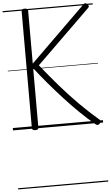

<svg xmlns="http://www.w3.org/2000/svg" viewBox="-86 -1068 936 1620"><g transform="rotate(-5 381.5 -258.0)"><path d="M187 14Q173 14 166.5 9Q160 4 160 -6V-996Q160 -1015 187 -1015Q215 -1015 215 -996V-547L685 -1008Q694 -1017 701.5 -1016Q709 -1015 718 -1005Q728 -995 728.5 -988.5Q729 -982 721 -974L265 -528Q338 -437 415 -347.5Q492 -258 573 -177Q654 -96 735 -27Q743 -21 743.5 -12.5Q744 -4 732 8Q723 17 714.5 16.5Q706 16 697 8Q633 -45 568.5 -108Q504 -171 442 -239Q380 -307 322 -375.5Q264 -444 215 -508V-6Q215 4 208.5 9Q202 14 187 14ZM0 490H763V500H0ZM0 -20H763V0H0ZM0 -505H763V-500H0ZM0 -1010H763V-1000H0Z"/></g></svg>

Font: Playwrite ES Guides
Style: Regular
Weight: 400
Designer: Veronika Burian, José Scaglione
Foundry: TypeTogether
Version: Version 1.003